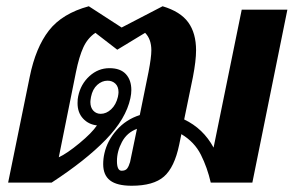

<svg xmlns="http://www.w3.org/2000/svg" viewBox="-20 -584 939 614"><path d="M899 -553 787 0H654Q643 -48 622.5 -89Q602 -130 560 -155L553 -121Q538 -49 504.5 -19.5Q471 10 401 10Q354 10 332 -7Q310 -24 310 -59Q310 -77 314 -94Q323 -134 353 -168Q383 -202 427 -216L455 -354Q464 -401 464 -423Q464 -459 444 -479L355 -425L285 -479Q260 -462 246.5 -432.5Q233 -403 223 -354L168 -81Q194 -93 234 -126Q274 -159 290 -183Q263 -186 245.5 -205Q228 -224 228 -254Q228 -268 230 -276Q238 -315 266 -340.5Q294 -366 330 -366Q365 -366 382.5 -347Q400 -328 400 -296Q400 -284 397 -270Q383 -204 318.5 -137.5Q254 -71 145 0H6L75 -338Q94 -432 136.5 -486.5Q179 -541 264 -564L369 -496L500 -564Q557 -547 582 -512.5Q607 -478 607 -423Q607 -390 597 -338L569 -202Q630 -173 663 -112L753 -553ZM269 -258Q269 -240 278.5 -230Q288 -220 302 -220Q320 -220 335.5 -234.5Q351 -249 357 -274Q359 -284 359 -289Q359 -307 349 -316.5Q339 -326 324 -326Q306 -326 291 -312.5Q276 -299 271 -274Q269 -262 269 -258ZM418 -172Q386 -160 370 -130Q354 -100 354 -69Q354 -38 369 -38Q381 -38 386.5 -45Q392 -52 396 -66Z"/></svg>

Font: Trirong
Style: Bold Italic
Weight: 700
Italic angle: -12°
Designer: Katatrad Team
Foundry: CadsonDemak
Version: Version 1.001